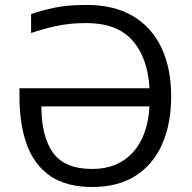

<svg xmlns="http://www.w3.org/2000/svg" viewBox="-20 -745 773 775"><path d="M328.6 -651.9Q262.2 -651.9 207 -639.9Q151.9 -627.9 105.5 -611.8V-688Q148.4 -703.1 200.9 -714.1Q253.4 -725.1 330.1 -725.1Q441.4 -725.1 517.3 -679.7Q593.3 -634.3 632.1 -551.5Q670.9 -468.8 670.9 -356.4Q670.9 -245.6 634.5 -163.1Q598.1 -80.6 527.1 -35.4Q456.1 9.8 352.5 9.8Q248 9.8 183.3 -34.4Q118.7 -78.6 88.6 -160.4Q58.6 -242.2 58.6 -355.5V-388.7H583.5Q576.2 -512.7 514.2 -582.3Q452.1 -651.9 328.6 -651.9ZM352.5 -63Q454.6 -63 515.4 -128.7Q576.2 -194.3 583.5 -315.4H147Q147 -194.8 193.8 -128.9Q240.7 -63 352.5 -63Z"/></svg>

Font: Open Sans
Style: Regular
Weight: 400
Designer: Monotype Design Team
Foundry: Monotype Imaging Inc.
Version: Version 3.000; ttfautohint (v1.8.4)